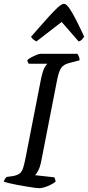

<svg xmlns="http://www.w3.org/2000/svg" viewBox="-30 -986 461 1006"><path d="M174 0Q167 0 149 -2.5Q131 -5 107 -9Q83 -13 59 -17.5Q35 -22 16.5 -26.5Q-2 -31 -10 -34Q-8 -42 -3.5 -49Q1 -56 5 -59L35 -63Q60 -67 72.5 -76.5Q85 -86 91.5 -107Q98 -128 105 -164L185 -573Q195 -620 205.5 -635.5Q216 -651 218 -652H121Q119 -655 116.5 -659Q114 -663 113 -671Q120 -678 134 -685.5Q148 -693 161.5 -698.5Q175 -704 180 -704H375Q379 -700 383 -690.5Q387 -681 387 -670L337 -657Q303 -649 290.5 -630Q278 -611 270 -571L185 -136Q180 -111 170.5 -93Q161 -75 154 -68L254 -57Q257 -53 259 -46Q261 -39 261 -34Q245 -21 219 -10.5Q193 0 174 0ZM161 -769Q151 -774 143 -780.5Q135 -787 133 -794Q177 -844 211 -882.5Q245 -921 269 -943.5Q293 -966 305 -966Q317 -966 332.5 -944Q348 -922 368 -883Q388 -844 411 -794Q406 -787 400 -779.5Q394 -772 382 -769L293 -871Z"/></svg>

Font: Texturina Medium
Style: Italic
Weight: 500
Italic angle: -11°
Designer: Guillermo Torres Carreño
Foundry: Omnibus-Type
Version: Version 1.002